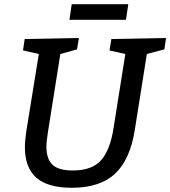

<svg xmlns="http://www.w3.org/2000/svg" viewBox="-20 -880 807 910"><path d="M767 -700 759 -646 676 -624 619 -265Q597 -124 525.5 -57Q454 10 320 10Q207 10 152.5 -37.5Q98 -85 98 -183Q98 -211 105 -260L164 -624L89 -641L97 -695L354 -700L345 -646L266 -624L207 -253Q200 -209 200 -185Q200 -126 229 -99Q258 -72 325 -72Q416 -72 459 -120.5Q502 -169 518 -272L574 -624L499 -641L508 -695ZM320 -860H588L577 -786H309Z"/></svg>

Font: Bitter Pro Medium
Style: Italic
Weight: 500
Italic angle: -9°
Designer: Sol Matas, and Bitter project Authors
Foundry: Sol Matas
Version: Version 1.010